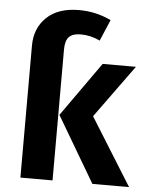

<svg xmlns="http://www.w3.org/2000/svg" viewBox="-54 -801 655 845"><g transform="rotate(5 274.0 -378.5)"><path d="M278 -651Q242 -651 226 -634Q210 -617 210 -579V0H68V-583Q68 -660 118.5 -708.5Q169 -757 262 -757Q336 -757 403 -725L363 -631Q322 -651 278 -651ZM363 -297 548 0H386L215 -290L385 -530H532Z"/></g></svg>

Font: FiraGO SemiBold
Style: Regular
Weight: 600
Designer: bBox Type
Foundry: bBox Type GmbH
Version: Version 1.001;PS 001.001;hotconv 1.0.88;makeotf.lib2.5.64775